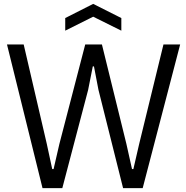

<svg xmlns="http://www.w3.org/2000/svg" viewBox="-20 -969 958 989"><path d="M16 -740H102L221 -228L249 -98H256L286 -228L419 -740H505L631 -228L660 -98H667L697 -228L822 -740H908L715 0H614L487 -507L464 -627H458L434 -506L301 0H199ZM316 -876 460 -949 605 -876V-811L460 -883L316 -811Z"/></svg>

Font: Encode Sans Condensed
Style: Regular
Weight: 400
Designer: Pablo Impallari, Andres Torresi
Foundry: Pablo Impallari, Andres Torresi
Version: Version 1.000; ttfautohint (v1.00) -l 8 -r 50 -G 200 -x 14 -